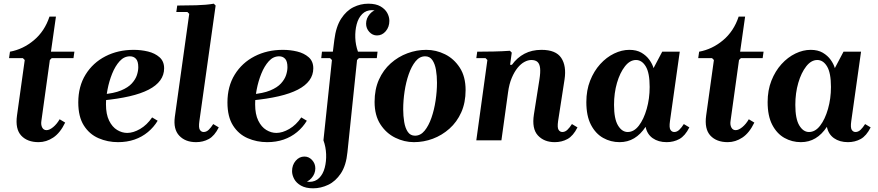

<svg xmlns="http://www.w3.org/2000/svg" viewBox="-20 -760 4755 1040"><path d="M189 10Q128 10 95 -25.5Q62 -61 72 -134L114 -435L104 -445H29L34 -480Q105 -493 163.5 -542Q222 -591 248 -670H283L256 -480H383L378 -445H260L250 -435L204 -104Q201 -84 208.5 -69.5Q216 -55 232 -55Q248 -55 268 -71.5Q288 -88 303 -114L333 -96Q306 -40 268.5 -15Q231 10 189 10Z M619 10Q563 10 513.5 -11.5Q464 -33 434 -80.5Q404 -128 404 -205Q404 -292 443.5 -356Q483 -420 551 -455Q619 -490 704 -490Q744 -490 781.5 -481Q819 -472 844 -450Q869 -428 869 -390Q869 -354 848 -325Q827 -296 785.5 -274.5Q744 -253 681.5 -238.5Q619 -224 535 -216V-249Q597 -254 635.5 -270Q674 -286 694 -308Q714 -330 721.5 -353Q729 -376 729 -396Q729 -428 716.5 -441.5Q704 -455 684 -455Q652 -455 628 -428.5Q604 -402 587.5 -361Q571 -320 562.5 -275.5Q554 -231 554 -195Q554 -141 571 -106.5Q588 -72 614.5 -56Q641 -40 669 -40Q702 -40 739 -61.5Q776 -83 804 -124L834 -106Q813 -71 781 -44.5Q749 -18 708.5 -4Q668 10 619 10Z M1135 -88 1165 -70Q1142 -24 1111 -7Q1080 10 1042 10Q984 10 951 -25Q918 -60 927 -127L1005 -685L995 -695H935L940 -730Q987 -730 1042.5 -731.5Q1098 -733 1138 -740L1148 -730L1060 -104Q1055 -69 1062.5 -57Q1070 -45 1083 -45Q1098 -45 1110.5 -57Q1123 -69 1135 -88Z M1427 10Q1371 10 1321.5 -11.5Q1272 -33 1242 -80.5Q1212 -128 1212 -205Q1212 -292 1251.5 -356Q1291 -420 1359 -455Q1427 -490 1512 -490Q1552 -490 1589.5 -481Q1627 -472 1652 -450Q1677 -428 1677 -390Q1677 -354 1656 -325Q1635 -296 1593.5 -274.5Q1552 -253 1489.5 -238.5Q1427 -224 1343 -216V-249Q1405 -254 1443.5 -270Q1482 -286 1502 -308Q1522 -330 1529.5 -353Q1537 -376 1537 -396Q1537 -428 1524.5 -441.5Q1512 -455 1492 -455Q1460 -455 1436 -428.5Q1412 -402 1395.5 -361Q1379 -320 1370.5 -275.5Q1362 -231 1362 -195Q1362 -141 1379 -106.5Q1396 -72 1422.5 -56Q1449 -40 1477 -40Q1510 -40 1547 -61.5Q1584 -83 1612 -124L1642 -106Q1621 -71 1589 -44.5Q1557 -18 1516.5 -4Q1476 10 1427 10Z M1676 260Q1636 260 1610.5 245.5Q1585 231 1573.5 209.5Q1562 188 1562 167Q1562 134 1581.5 111Q1601 88 1629 88Q1653 88 1670.5 107Q1688 126 1688 152Q1688 181 1667.5 204.5Q1647 228 1621 228Q1596 228 1584 209Q1572 190 1571 174H1593Q1594 191 1612.5 208Q1631 225 1656 225Q1688 225 1709 204Q1730 183 1739 148.5Q1748 114 1746.5 75Q1745 36 1732 0L1778 -435L1768 -445H1924L1914 -435L1862 64Q1855 136 1826.5 179Q1798 222 1758 241Q1718 260 1676 260ZM1720 -445 1724 -480H2025L2021 -445ZM1781 -464 1791 -544Q1800 -616 1828 -659Q1856 -702 1894.5 -721Q1933 -740 1975 -740Q2016 -740 2041 -725.5Q2066 -711 2077.5 -690Q2089 -669 2089 -647Q2089 -614 2069.5 -591Q2050 -568 2022 -568Q1998 -568 1980.5 -587Q1963 -606 1963 -632Q1963 -661 1983.5 -684.5Q2004 -708 2030 -708Q2056 -708 2067.5 -689.5Q2079 -671 2080 -654H2058Q2057 -671 2038.5 -688Q2020 -705 1995 -705Q1963 -705 1942 -684Q1921 -663 1912 -628.5Q1903 -594 1904.5 -555Q1906 -516 1919 -480L1917 -464Z M2289 -490Q2342 -490 2390.5 -466Q2439 -442 2470.5 -393.5Q2502 -345 2502 -272Q2502 -204 2478.5 -151.5Q2455 -99 2414.5 -63Q2374 -27 2324.5 -8.5Q2275 10 2222 10Q2170 10 2121 -14Q2072 -38 2040.5 -86.5Q2009 -135 2009 -208Q2009 -276 2032.5 -328.5Q2056 -381 2096.5 -417Q2137 -453 2187 -471.5Q2237 -490 2289 -490ZM2228 -25Q2258 -25 2280 -52Q2302 -79 2317 -122Q2332 -165 2339.5 -215.5Q2347 -266 2347 -312Q2347 -349 2341.5 -381.5Q2336 -414 2322 -434.5Q2308 -455 2283 -455Q2253 -455 2231 -428Q2209 -401 2194 -358Q2179 -315 2171.5 -265Q2164 -215 2164 -168Q2164 -132 2169.5 -99Q2175 -66 2189 -45.5Q2203 -25 2228 -25Z M3078 -88 3108 -70Q3085 -24 3054 -7Q3023 10 2985 10Q2927 10 2893.5 -26.5Q2860 -63 2872 -140L2902 -330Q2908 -368 2905.5 -391Q2903 -414 2891.5 -424.5Q2880 -435 2858 -435Q2840 -435 2820.5 -424.5Q2801 -414 2783.5 -392.5Q2766 -371 2752 -338Q2738 -305 2732 -260L2696 0H2560L2620 -435L2610 -445H2560L2565 -480Q2604 -480 2653 -481Q2702 -482 2742 -485L2752 -475L2743 -409H2753Q2781 -448 2821 -469Q2861 -490 2913 -490Q2991 -490 3020 -446.5Q3049 -403 3038 -330L3003 -104Q2998 -69 3005.5 -57Q3013 -45 3026 -45Q3041 -45 3053.5 -57Q3066 -69 3078 -88Z M3156 -207Q3156 -271 3176.5 -323Q3197 -375 3231 -412.5Q3265 -450 3306.5 -470Q3348 -490 3389 -490Q3428 -490 3454.5 -474.5Q3481 -459 3497.5 -436Q3514 -413 3520 -391L3567 -480H3662L3609 -104Q3604 -69 3611.5 -57Q3619 -45 3632 -45Q3647 -45 3659.5 -57Q3672 -69 3684 -88L3714 -70Q3691 -24 3660 -7Q3629 10 3591 10Q3546 10 3515.5 -11.5Q3485 -33 3477 -73Q3450 -32 3415 -11Q3380 10 3336 10Q3288 10 3247 -13Q3206 -36 3181 -84Q3156 -132 3156 -207ZM3306 -192Q3306 -116 3327.5 -80.5Q3349 -45 3380 -45Q3414 -45 3440.5 -79.5Q3467 -114 3483 -170Q3499 -226 3499 -289Q3499 -365 3478 -400Q3457 -435 3425 -435Q3392 -435 3365 -400.5Q3338 -366 3322 -311Q3306 -256 3306 -192Z M3922 10Q3861 10 3828 -25.5Q3795 -61 3805 -134L3847 -435L3837 -445H3762L3767 -480Q3838 -493 3896.5 -542Q3955 -591 3981 -670H4016L3989 -480H4116L4111 -445H3993L3983 -435L3937 -104Q3934 -84 3941.5 -69.5Q3949 -55 3965 -55Q3981 -55 4001 -71.5Q4021 -88 4036 -114L4066 -96Q4039 -40 4001.5 -15Q3964 10 3922 10Z M4138 -207Q4138 -271 4158.5 -323Q4179 -375 4213 -412.5Q4247 -450 4288.5 -470Q4330 -490 4371 -490Q4410 -490 4436.5 -474.5Q4463 -459 4479.5 -436Q4496 -413 4502 -391L4549 -480H4644L4591 -104Q4586 -69 4593.5 -57Q4601 -45 4614 -45Q4629 -45 4641.5 -57Q4654 -69 4666 -88L4696 -70Q4673 -24 4642 -7Q4611 10 4573 10Q4528 10 4497.5 -11.5Q4467 -33 4459 -73Q4432 -32 4397 -11Q4362 10 4318 10Q4270 10 4229 -13Q4188 -36 4163 -84Q4138 -132 4138 -207ZM4288 -192Q4288 -116 4309.5 -80.5Q4331 -45 4362 -45Q4396 -45 4422.5 -79.5Q4449 -114 4465 -170Q4481 -226 4481 -289Q4481 -365 4460 -400Q4439 -435 4407 -435Q4374 -435 4347 -400.5Q4320 -366 4304 -311Q4288 -256 4288 -192Z"/></svg>

Font: Brygada 1918
Style: Bold Italic
Weight: 700
Italic angle: -8°
Designer: Mateusz Machalski | Borys Kosmynka | Przemek Hoffer
Foundry: NIEPODLEGLA 2018
Version: Version 3.006